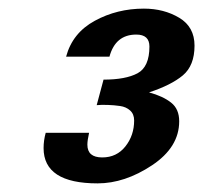

<svg xmlns="http://www.w3.org/2000/svg" viewBox="-20 -763 467 441"><path d="M426.8 -658.2Q426.8 -612.3 399.9 -589.8Q373 -567.4 322.3 -550.8Q354.5 -542 373 -527.3Q391.6 -512.7 391.6 -484.4Q391.6 -424.8 329.1 -383.3Q266.6 -341.8 204.1 -341.8Q80.1 -341.8 80.1 -422.9Q80.1 -440.4 85 -458H184.6Q180.7 -440.4 180.7 -430.7Q180.7 -401.4 214.8 -401.4Q248 -401.4 268.1 -426.8Q288.1 -452.1 288.1 -486.3Q288.1 -501 278.8 -509.3Q269.5 -517.6 255.9 -519.5Q242.2 -521.5 227.5 -522Q212.9 -522.5 202.1 -521.5L217.8 -580.1Q268.6 -580.1 295.9 -594.7Q323.2 -609.4 323.2 -656.2Q323.2 -683.6 293 -683.6Q245.1 -683.6 231.4 -632.8H131.8Q146.5 -687.5 197.8 -715.3Q249 -743.2 310.5 -743.2Q356.4 -743.2 391.6 -722.2Q426.8 -701.2 426.8 -658.2Z"/></svg>

Font: FreeUniversal
Style: BoldItalic
Weight: 700
Italic angle: -11°
Version: Version 1.001 March 22, 2017